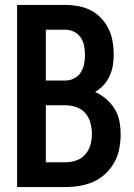

<svg xmlns="http://www.w3.org/2000/svg" viewBox="-20 -755 540 775"><path d="M49 0H245Q274 0 303 -5Q332 -10 358.5 -22Q385 -34 406.5 -54.5Q428 -75 442 -100.5Q456 -126 461.5 -155Q467 -184 467 -213Q467 -239 462 -265.5Q457 -292 443 -315Q429 -338 408.5 -355.5Q388 -373 364 -384Q383 -395 398 -411.5Q413 -428 422.5 -448.5Q432 -469 435.5 -491Q439 -513 439 -535Q439 -562 434.5 -588Q430 -614 418.5 -638Q407 -662 388.5 -681.5Q370 -701 347 -713Q324 -725 297.5 -730Q271 -735 245 -735H49ZM165 -430V-635H245Q263 -635 279.5 -626.5Q296 -618 306 -603Q316 -588 319.5 -570Q323 -552 323 -533Q323 -515 319.5 -497Q316 -479 306.5 -463.5Q297 -448 280 -439Q263 -430 245 -430ZM165 -100V-330H245Q267 -330 288.5 -322.5Q310 -315 324.5 -298Q339 -281 345 -259Q351 -237 351 -215Q351 -215 351 -215Q351 -215 351 -215Q351 -192 345 -170.5Q339 -149 324.5 -132Q310 -115 288.5 -107.5Q267 -100 245 -100Z"/></svg>

Font: Iosevka SS09
Style: Bold
Weight: 700
Monospace: yes
Designer: Belleve Invis
Foundry: Belleve Invis
Version: Version 5.2.1; ttfautohint (v1.8.3)